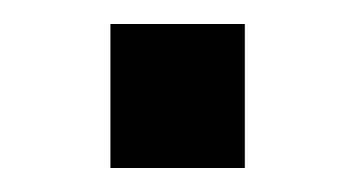

<svg xmlns="http://www.w3.org/2000/svg" viewBox="-20 -140 296 160"><path d="M72 0V-120H184V0Z"/></svg>

Font: Tektur Medium
Style: Regular
Weight: 500
Designer: Adam Jagosz
Foundry: Adam Jagosz
Version: Version 1.005;gftools[0.9.30]